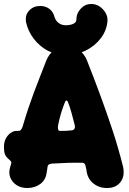

<svg xmlns="http://www.w3.org/2000/svg" viewBox="-20 -925 648 965"><path d="M117 20Q86 20 63.5 5.5Q41 -9 31.5 -33.5Q22 -58 32 -88Q33 -91 34.5 -97Q36 -103 37 -106Q37 -112 35 -114Q34 -115 32.5 -117Q31 -119 29 -120Q22 -127 15.5 -133Q9 -139 4.5 -150.5Q0 -162 0 -186V-188Q0 -212 10 -230Q20 -248 34.5 -257.5Q49 -267 61 -267H74Q87 -267 94 -290Q109 -341 122.5 -381Q136 -421 149.5 -457.5Q163 -494 178.5 -533Q194 -572 212 -619Q239 -689 316 -689Q391 -689 418 -619Q454 -528 486 -441Q518 -354 546.5 -267.5Q575 -181 598 -89Q609 -41 586 -10.5Q563 20 518 20Q477 20 447.5 -4.5Q418 -29 414 -74Q413 -78 412 -82Q411 -86 409 -95Q405 -107 393 -107Q366 -107 349.5 -107Q333 -107 319.5 -106.5Q306 -106 289.5 -105Q273 -104 245 -103Q237 -103 229 -100Q221 -97 219 -87Q218 -79 217.5 -75.5Q217 -72 215 -61Q211 -22 183.5 -1Q156 20 117 20ZM281 -267Q297 -267 311.5 -267.5Q326 -268 342 -270Q352 -272 355 -279.5Q358 -287 356 -295Q347 -328 339.5 -357.5Q332 -387 321 -413Q320 -418 315.5 -419.5Q311 -421 307 -413Q295 -383 287 -356.5Q279 -330 272 -296Q270 -284 272 -275.5Q274 -267 281 -267ZM183 -895Q208 -895 227.5 -881Q247 -867 255 -837Q261 -819 276 -808.5Q291 -798 310 -798Q324 -798 336.5 -801Q349 -804 356.5 -810.5Q364 -817 364 -828Q364 -858 386 -881.5Q408 -905 438 -905H439Q462 -905 480.5 -892.5Q499 -880 510.5 -860.5Q522 -841 520 -818Q516 -771 486 -732Q456 -693 410 -670.5Q364 -648 310 -648Q261 -648 219.5 -670.5Q178 -693 149.5 -730.5Q121 -768 111 -813Q105 -849 126.5 -872Q148 -895 182 -895Z"/></svg>

Font: Winky Sans ExtraBold
Style: Regular
Weight: 800
Designer: Simon Atzbach
Foundry: typofactur
Version: Version 1.205